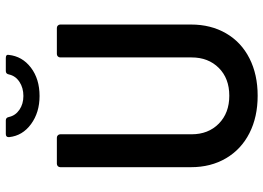

<svg xmlns="http://www.w3.org/2000/svg" viewBox="-146 -774 928 677"><g transform="rotate(-90 318.5 -436.0)"><path d="M67 -227V-688Q67 -693 70.5 -696.5Q74 -700 79 -700H171Q176 -700 179.5 -696.5Q183 -693 183 -688V-225Q183 -166 220.5 -129Q258 -92 319 -92Q380 -92 417 -129Q454 -166 454 -225V-688Q454 -693 457.5 -696.5Q461 -700 466 -700H558Q563 -700 566.5 -696.5Q570 -693 570 -688V-227Q570 -157 539 -103.5Q508 -50 451 -21Q394 8 319 8Q244 8 187 -21Q130 -50 98.5 -103.5Q67 -157 67 -227ZM173 -868V-870Q173 -880 184 -880H232Q242 -880 244 -869Q249 -846 269.5 -832Q290 -818 318 -818Q347 -818 368 -832Q389 -846 394 -869Q396 -880 406 -880H452Q465 -880 463 -870Q458 -822 418 -791.5Q378 -761 318 -761Q260 -761 219 -791Q178 -821 173 -868Z"/></g></svg>

Font: Barlow SemiBold
Style: Regular
Weight: 600
Designer: Jeremy Tribby
Foundry: Tribby Type
Version: Version 1.422